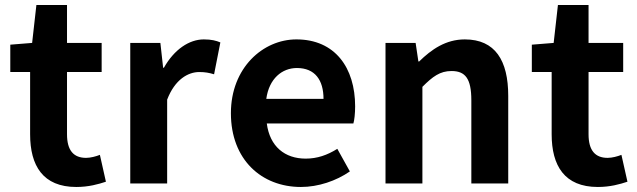

<svg xmlns="http://www.w3.org/2000/svg" viewBox="-20 -731 2538 765"><path d="M284 14C333 14 372 3 402 -7L378 -114C363 -108 341 -102 323 -102C273 -102 247 -132 247 -196V-444H385V-560H247V-711H125L108 -560L21 -553V-444H100V-196C100 -71 151 14 284 14Z M499 0H646V-334C677 -415 730 -444 774 -444C797 -444 813 -441 833 -435L858 -562C841 -569 823 -574 792 -574C734 -574 674 -534 633 -461H630L619 -560H499Z M1179 14C1248 14 1319 -10 1374 -48L1324 -138C1284 -113 1244 -99 1198 -99C1115 -99 1055 -147 1043 -239H1388C1392 -252 1395 -279 1395 -307C1395 -461 1315 -574 1161 -574C1028 -574 900 -461 900 -280C900 -95 1022 14 1179 14ZM1041 -337C1052 -418 1104 -460 1163 -460C1235 -460 1269 -412 1269 -337Z M1516 0H1663V-385C1704 -426 1733 -448 1779 -448C1834 -448 1858 -418 1858 -331V0H2005V-349C2005 -490 1953 -574 1832 -574C1756 -574 1699 -534 1650 -486H1647L1636 -560H1516Z M2362 14C2411 14 2450 3 2480 -7L2456 -114C2441 -108 2419 -102 2401 -102C2351 -102 2325 -132 2325 -196V-444H2463V-560H2325V-711H2203L2186 -560L2099 -553V-444H2178V-196C2178 -71 2229 14 2362 14Z"/></svg>

Font: DAIFUKU Sans JP
Style: Bold
Weight: 700
Designer: Original font ‘Source Han Sans JP’ : Ryoko NISHIZUKA  (kana, bopomofo & ideographs); Paul D. Hunt (Latin, Greek & Cyrill
Foundry: Daifuku
Version: Version 1.001